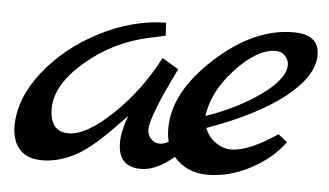

<svg xmlns="http://www.w3.org/2000/svg" viewBox="-37 -433 834 487"><g transform="rotate(5 380.5 -189.5)"><path d="M677 -118 700 -100Q669 -57 615 -28.5Q561 0 506.5 0Q452 0 420 -38Q375 0 337 0Q278 0 278 -62Q278 -91 293 -131L256 -93Q202 -38 162.5 -19Q123 0 85 0Q47 0 27.5 -21.5Q8 -43 8 -81Q8 -151 62 -219.5Q116 -288 200 -331Q284 -374 368 -375L370 -342L328 -333Q237 -313 167.5 -253Q98 -193 98 -133.5Q98 -74 146 -74Q191 -74 257 -137Q323 -200 367 -285L409 -260Q347 -135 347 -101Q347 -87 356.5 -77.5Q366 -68 378 -68Q390 -68 401 -75Q397 -90 397 -109Q397 -201 494.5 -290Q592 -379 692 -379Q758 -379 758 -327Q758 -273 688.5 -218Q619 -163 493 -118Q502 -95 521 -82Q540 -69 560 -69Q604 -69 677 -118ZM488 -148Q569 -176 627 -218Q685 -260 685 -295Q685 -308 675.5 -318Q666 -328 652 -328Q605 -328 550.5 -269.5Q496 -211 488 -148Z"/></g></svg>

Font: Marck Script
Style: Regular
Weight: 400
Designer: Denis Masharov, Marck Fogel
Foundry: Denis Masharov
Version: Version 1.002